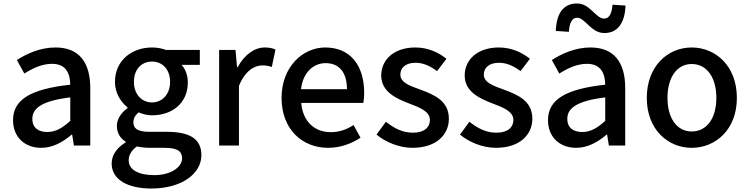

<svg xmlns="http://www.w3.org/2000/svg" viewBox="-20 -837 4305 1104"><path d="M217 13C283 13 342 -20 392 -63H395L405 0H499V-331C499 -477 436 -564 299 -564C211 -564 134 -528 77 -492L120 -414C167 -444 221 -470 279 -470C360 -470 383 -414 384 -350C155 -325 55 -264 55 -146C55 -49 122 13 217 13ZM252 -78C203 -78 166 -100 166 -154C166 -215 221 -257 384 -277V-142C339 -101 300 -78 252 -78Z M850 247C1026 247 1138 161 1138 55C1138 -39 1070 -79 940 -79H839C769 -79 747 -100 747 -133C747 -159 759 -175 777 -191C801 -180 829 -174 854 -174C969 -174 1060 -243 1060 -363C1060 -405 1045 -442 1024 -464H1129V-550H934C913 -558 885 -564 854 -564C740 -564 641 -491 641 -366C641 -301 676 -249 713 -220V-215C683 -194 652 -157 652 -114C652 -69 674 -40 702 -23V-18C651 13 622 56 622 103C622 198 718 247 850 247ZM854 -248C797 -248 750 -293 750 -366C750 -441 796 -483 854 -483C912 -483 958 -440 958 -366C958 -293 911 -248 854 -248ZM867 170C776 170 720 139 720 85C720 56 734 29 767 5C790 10 815 13 841 13H924C991 13 1027 27 1027 73C1027 124 963 170 867 170Z M1240 0H1354V-343C1389 -430 1443 -461 1488 -461C1510 -461 1524 -458 1543 -452L1564 -552C1547 -560 1529 -564 1502 -564C1443 -564 1385 -522 1347 -451H1343L1334 -550H1240Z M1867 13C1939 13 2002 -12 2053 -45L2013 -118C1973 -92 1931 -77 1882 -77C1787 -77 1721 -140 1712 -245H2069C2072 -258 2074 -281 2074 -303C2074 -459 1996 -564 1850 -564C1721 -564 1599 -453 1599 -274C1599 -93 1718 13 1867 13ZM1711 -324C1721 -420 1783 -474 1852 -474C1932 -474 1975 -419 1975 -324Z M2352 13C2488 13 2561 -62 2561 -154C2561 -258 2476 -292 2399 -321C2339 -343 2282 -361 2282 -408C2282 -446 2310 -476 2370 -476C2416 -476 2455 -456 2493 -428L2547 -499C2502 -535 2442 -564 2368 -564C2247 -564 2172 -495 2172 -403C2172 -310 2257 -271 2330 -243C2390 -220 2452 -198 2452 -147C2452 -106 2421 -74 2354 -74C2296 -74 2248 -98 2199 -137L2145 -63C2198 -19 2276 13 2352 13Z M2832 13C2968 13 3041 -62 3041 -154C3041 -258 2956 -292 2879 -321C2819 -343 2762 -361 2762 -408C2762 -446 2790 -476 2850 -476C2896 -476 2935 -456 2973 -428L3027 -499C2982 -535 2922 -564 2848 -564C2727 -564 2652 -495 2652 -403C2652 -310 2737 -271 2810 -243C2870 -220 2932 -198 2932 -147C2932 -106 2901 -74 2834 -74C2776 -74 2728 -98 2679 -137L2625 -63C2678 -19 2756 13 2832 13Z M3293 13C3359 13 3418 -20 3468 -63H3471L3481 0H3575V-331C3575 -477 3512 -564 3375 -564C3287 -564 3210 -528 3153 -492L3196 -414C3243 -444 3297 -470 3355 -470C3436 -470 3459 -414 3460 -350C3231 -325 3131 -264 3131 -146C3131 -49 3198 13 3293 13ZM3328 -78C3279 -78 3242 -100 3242 -154C3242 -215 3297 -257 3460 -277V-142C3415 -101 3376 -78 3328 -78ZM3455 -647C3536 -647 3573 -711 3577 -805L3502 -810C3498 -761 3484 -730 3454 -730C3405 -730 3374 -817 3298 -817C3216 -817 3179 -755 3176 -659L3251 -654C3254 -705 3270 -735 3298 -735C3345 -735 3378 -647 3455 -647Z M3957 13C4095 13 4217 -92 4217 -274C4217 -458 4095 -564 3957 -564C3821 -564 3699 -458 3699 -274C3699 -92 3821 13 3957 13ZM3957 -81C3872 -81 3818 -158 3818 -274C3818 -391 3872 -469 3957 -469C4045 -469 4099 -391 4099 -274C4099 -158 4045 -81 3957 -81Z"/></svg>

Font: Kinto Sans Med
Style: Regular
Weight: 500
Designer: Authors: Ryoko NISHIZUKA  (kana & ideographs); Paul D. Hunt (Latin, Greek & Cyrillic); Wenlong ZHANG  (bopomofo); Sandol
Foundry: Adobe Systems Incorporated, ookami Inc.
Version: Version 0.001